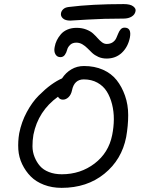

<svg xmlns="http://www.w3.org/2000/svg" viewBox="-20 -927 691 931"><path d="M320.8 -827.1Q296.4 -827.1 284.7 -838.1Q272.9 -849.1 275.9 -863.8Q277.8 -874 286.9 -882.6Q295.9 -891.1 313 -893.1Q424.8 -907.2 580.1 -907.2Q611.8 -907.2 626 -896.2Q640.1 -885.3 637.2 -873Q634.3 -856.4 618.7 -846.7Q603 -836.9 579.1 -836.9Q482.4 -836.9 402.8 -832Q323.2 -827.1 320.8 -827.1ZM497.1 -643.1Q475.1 -643.1 457 -651.1Q439 -659.2 427 -670.4Q415 -681.6 404.1 -692.9Q393.1 -704.1 379.4 -712.2Q365.7 -720.2 350.1 -720.2Q331.1 -720.2 319.8 -709.2Q308.6 -698.2 305.4 -685.1Q302.2 -671.9 294.4 -660.9Q286.6 -649.9 272.9 -649.9Q256.8 -649.9 248.8 -663.8Q240.7 -677.7 245.1 -699.2Q248 -716.3 255.6 -731.7Q263.2 -747.1 275.4 -761.2Q287.6 -775.4 307.1 -783.7Q326.7 -792 351.1 -792Q377.4 -792 398.2 -783.9Q418.9 -775.9 431.4 -764.4Q443.8 -752.9 453.9 -741.5Q463.9 -730 474.6 -721.9Q485.4 -713.9 497.1 -713.9Q514.6 -713.9 526.4 -721.9Q538.1 -730 543.5 -741.7Q548.8 -753.4 553.5 -765.1Q558.1 -776.9 565.4 -784.9Q572.8 -793 584 -793Q618.7 -793 609.9 -745.1Q600.6 -699.2 570.8 -671.1Q541 -643.1 497.1 -643.1ZM278.8 -16.1Q231.9 -16.1 193.1 -31Q154.3 -45.9 129.2 -71.3Q104 -96.7 87.6 -130.6Q71.3 -164.6 68.8 -202.6Q66.4 -240.7 73.2 -280.8Q84 -335.4 109.9 -383.5Q135.7 -431.6 167.7 -463.6Q199.7 -495.6 227.8 -515.9Q255.9 -536.1 280.8 -546.9Q298.8 -574.7 326.2 -590.8Q353.5 -606.9 387.2 -606.9Q438.5 -606.9 479.2 -588.9Q520 -570.8 545.4 -538.8Q570.8 -506.8 586.2 -463.1Q601.6 -419.4 601.6 -368.7Q601.6 -317.9 591.8 -262.2Q570.3 -152.8 486.1 -84.5Q401.9 -16.1 278.8 -16.1ZM142.1 -273.9Q137.2 -245.1 137.5 -217.5Q137.7 -189.9 147.7 -165.3Q157.7 -140.6 173.8 -122.1Q189.9 -103.5 217.3 -92.8Q244.6 -82 279.8 -82Q370.1 -82 438.5 -134Q506.8 -186 523.9 -272Q531.7 -310.5 532 -348.4Q532.2 -386.2 523.4 -421.4Q514.6 -456.5 497.8 -483.4Q481 -510.3 452.4 -526.1Q423.8 -542 386.2 -542Q339.8 -542 329.1 -488.8Q324.7 -467.8 312.3 -455.8Q299.8 -443.8 285.2 -443.8Q269 -443.8 261.2 -458Q165 -388.7 142.1 -273.9Z"/></svg>

Font: Shantell Sans Irregular Bouncy
Style: Italic
Weight: 300
Italic angle: -11.31°
Designer: Stephen Nixon, Anya Danilova, Shantell Martin
Foundry: Arrow Type
Version: Version 1.006;[9816181b4]